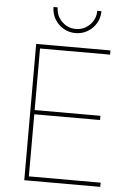

<svg xmlns="http://www.w3.org/2000/svg" viewBox="-61 -976 702 1021"><g transform="rotate(5 290.0 -465.5)"><path d="M107.9 0V-727.5H504.4V-705.1H130.4V-376.5H481.4V-354H130.4V-22.5H513.7V0ZM310.5 -803.2Q274.9 -803.2 245.8 -820.6Q216.8 -837.9 199.7 -866.9Q182.6 -896 182.6 -931.2H205.1Q205.1 -886.7 236.1 -856Q267.1 -825.2 310.5 -825.2Q354 -825.2 385 -856Q416 -886.7 416 -931.2H438.5Q438.5 -896 421.4 -866.9Q404.3 -837.9 375.5 -820.6Q346.7 -803.2 310.5 -803.2Z"/></g></svg>

Font: Inter 17pt Thin
Style: Regular
Weight: 250
Version: Version 4.001;git-66647c0bb